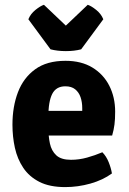

<svg xmlns="http://www.w3.org/2000/svg" viewBox="-20 -767 537 802"><path d="M127 -201V-304H323.5V-315.5Q323.5 -340.5 316.5 -361Q309.5 -381.5 294 -394Q278.5 -406.5 253 -406.5Q214.5 -406.5 198.2 -374.8Q182 -343 182 -279V-234Q182 -198 188.5 -167.5Q195 -137 215.2 -118.2Q235.5 -99.5 276.5 -99.5Q310.5 -99.5 343.8 -108.8Q377 -118 407.5 -131Q424 -114.5 434 -89.5Q444 -64.5 447.5 -42.5Q410 -15 357.8 -0.2Q305.5 14.5 252.5 14.5Q187.5 14.5 144.8 -7.2Q102 -29 77.2 -66Q52.5 -103 42.2 -149.5Q32 -196 32 -246Q32 -321.5 55 -381.8Q78 -442 126.8 -477.5Q175.5 -513 253.5 -513Q319.5 -513 365.8 -485Q412 -457 436.5 -409Q461 -361 461 -300.5Q461 -268.5 458.2 -247Q455.5 -225.5 448.5 -201ZM191 -561 98.5 -686.5Q107.5 -709 128 -725.5Q148.5 -742 163.5 -747L255 -660L346.5 -747Q361.5 -742 382 -725.5Q402.5 -709 411.5 -686.5L319 -561Q290.5 -553.5 255 -553.5Q220 -553.5 191 -561Z"/></svg>

Font: Signika Negative Light
Style: Bold
Weight: 700
Version: Version 2.001